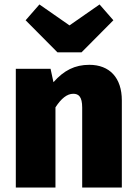

<svg xmlns="http://www.w3.org/2000/svg" viewBox="-20 -842 612 862"><path d="M346 -607 489 -751 427 -822 292 -728 157 -822 95 -751 238 -607ZM381 -551C316 -551 267 -526 220 -473L207 -533H51V0H229V-360C255 -400 281 -421 309 -421C333 -421 349 -408 349 -359V0H527V-391C527 -493 472 -551 381 -551Z"/></svg>

Font: Fira Sans ExtraBold
Style: Regular
Weight: 800
Designer: bBox Type GmbH & Carrois Corporate GbR & Edenspiekermann AG
Foundry: bBox Type GmbH & Carrois Corporate GbR & Edenspiekermann AG
Version: Version 4.300;PS 004.300;hotconv 1.0.88;makeotf.lib2.5.64775